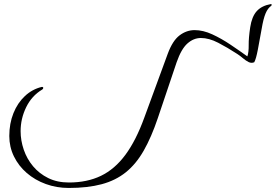

<svg xmlns="http://www.w3.org/2000/svg" viewBox="-20 -835 1364 950"><path d="M26 -162Q26 -224 46.5 -275Q67 -326 103.5 -360Q140 -394 187 -405Q194 -405 194 -400Q194 -395 189 -392Q137 -361 109.5 -304.5Q82 -248 82 -186Q82 -140 97.5 -94.5Q113 -49 143.5 -12.5Q174 24 218.5 46Q263 68 321 68Q411 68 479.5 35Q548 2 600.5 -69Q653 -140 694 -253L810 -569Q834 -634 868.5 -660Q903 -686 943 -686Q985 -686 1030.5 -665Q1076 -644 1120.5 -614Q1165 -584 1204 -556Q1211 -577 1210.5 -612Q1210 -647 1218 -700Q1226 -753 1250.5 -780Q1275 -807 1321 -815Q1324 -815 1324 -812Q1324 -810 1323 -807Q1305 -795 1294 -768.5Q1283 -742 1275 -694Q1265 -638 1256 -590.5Q1247 -543 1238 -527Q1224 -521 1210 -528Q1196 -535 1182 -547Q1168 -559 1154 -568Q1105 -600 1059.5 -623.5Q1014 -647 974 -647Q938 -647 907.5 -620Q877 -593 854 -527L761 -251Q729 -156 691 -89.5Q653 -23 602.5 17.5Q552 58 483 76.5Q414 95 320 95Q260 95 206.5 75.5Q153 56 112.5 21Q72 -14 49 -61Q26 -108 26 -162Z"/></svg>

Font: Great Vibes
Style: Regular
Weight: 400
Designer: Robert E. Leuschke, Viktoriya Grabowska, Viviana Monsalve, Eben Sorkin
Foundry: Robert E. Leuschke
Version: Version 1.103; ttfautohint (v1.8.4.7-5d5b)